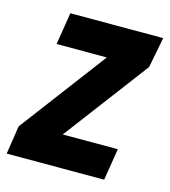

<svg xmlns="http://www.w3.org/2000/svg" viewBox="-102 -615 609 687"><g transform="rotate(15 202.0 -272.0)"><path d="M-15 0 1 -105 242 -425H56L75 -544H419L397 -431L161 -118H365L346 0Z"/></g></svg>

Font: Georama SemiCondensed
Style: Bold Italic
Weight: 700
Width: 4
Italic angle: -9°
Designer: Jean-Baptiste Levee
Foundry: Production Type
Version: Version 1.000